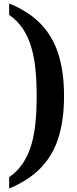

<svg xmlns="http://www.w3.org/2000/svg" viewBox="-20 -823 436 1088"><path d="M32 -803.3Q144.8 -757.4 212.8 -685.5Q280.9 -613.6 311.9 -513.1Q342.9 -412.7 342.9 -278.3Q342.9 -144.8 311.7 -44.4Q280.5 56 212.4 127.1Q144.3 198.3 32 245.2V180.9Q80.5 147 111.1 100Q141.7 53 158.4 -5.2Q175.2 -63.5 181.6 -132.2Q188 -200.9 188 -278.3Q188 -355.6 181.6 -424.4Q175.2 -493.1 158.4 -551.8Q141.7 -610.5 111.1 -657.8Q80.5 -705.1 32 -738.4Z"/></svg>

Font: Noto Serif Malayalam
Style: Regular
Weight: 400
Designer: Indian type Foundry, Jelle Bosma, Monotype Design Team
Foundry: Monotype Imaging Inc.
Version: Version 2.103